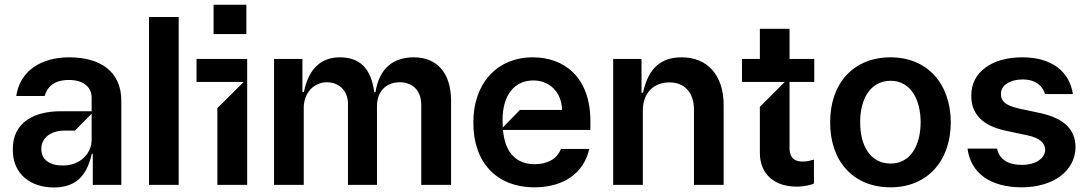

<svg xmlns="http://www.w3.org/2000/svg" viewBox="-20 -801 4715 832"><path d="M212.4 11.4C300.4 11 354 -29.1 377.8 -134.9H382.1V0H505.7V-365.1C505.7 -490.1 415.5 -552.6 280.5 -552.6C158.4 -552.6 66.4 -494.3 50.4 -384.9H173.3C185 -424 212.7 -454.2 279.1 -454.5C342.3 -454.2 376.8 -423.3 377.1 -377.8V-318.9H242.2C135.3 -318.9 34.4 -275.9 35.5 -153.4C34.4 -45.8 113.3 11 212.4 11.4ZM251.4 -83.8C197.1 -83.5 158.7 -108 159.1 -155.5C158.7 -206 203.5 -235.1 258.5 -235.1H304.7L377.1 -308.2V-196C376.8 -134.9 327.8 -83.5 251.4 -83.8Z M625.7 -727.3V0H754.3V-727.3Z M1047.6 -653.4V-780.5H905.5V-653.4ZM1051.1 0V-545.5H831.7V-446H1036.2L921.9 -332.4V0Z M1296.2 0V-331.7C1295.5 -398.8 1340.2 -444.2 1396.3 -444.6C1449.9 -444.2 1487.2 -407.7 1487.9 -351.6V0H1613.6V-340.2C1613.3 -401.6 1649.5 -444.2 1712.4 -444.6C1763.8 -444.2 1805 -413.7 1805.4 -346.6V0H1934.7V-366.5C1933.6 -487.9 1871.4 -552.6 1773.4 -552.6C1687.9 -552.6 1623.9 -508.9 1607.2 -402H1601.6C1588.4 -506 1537.3 -552.6 1453.1 -552.6C1377.1 -552.6 1318.9 -510.7 1296.9 -402H1290.5V-545.5H1167.6V0Z M2538.4 -277C2538 -468.4 2422.9 -552.6 2289.1 -552.6C2132.5 -552.6 2030.5 -437.9 2031.2 -269.9C2030.5 -98.4 2131 10.7 2296.2 10.7C2422.6 10.7 2509.9 -51.1 2533.4 -155.5H2410.5C2394.9 -113.3 2352.6 -89.5 2297.6 -89.5C2221.2 -89.5 2169.4 -133.2 2159.4 -237.9H2538.4ZM2158.7 -248.2C2158 -258.2 2157.7 -268.5 2157.7 -279.1C2157.3 -390.3 2210.2 -452.4 2291.2 -452.4C2364.3 -452.4 2414.1 -398.4 2415.5 -324.6H2233Z M2765.6 -319.6C2764.9 -398.4 2812.5 -443.9 2880.7 -443.9C2946.7 -443.9 2986.5 -400.2 2987.2 -327.4V0H3115.8V-347.3C3115.1 -478 3043 -552.6 2934.7 -552.6C2845.5 -552.6 2790.1 -507.8 2766.3 -399.1H2759.9V-545.5H2637.1V0H2765.6Z M3508.5 -446V-545.5H3401.3V-676.1H3272.7V-545.5H3195.3V-446H3380.7L3272.7 -338.1V-142.8C3271.3 -40.1 3342.7 7.5 3431.8 7.8C3469.1 7.5 3496.4 -0.7 3507.1 -5.7V-109.4C3491.8 -105.1 3476.9 -100.9 3459.5 -100.9C3426.5 -100.9 3400.6 -112.2 3401.3 -164.1V-446Z M3838.8 10.7C3997.5 10.7 4099.4 -101.9 4100.1 -270.6C4099.4 -439.6 3997.5 -552.6 3838.8 -552.6C3678.3 -552.6 3576.7 -439.6 3577.4 -270.6C3576.7 -101.9 3678.3 10.7 3838.8 10.7ZM3839.5 -92.3C3750.4 -92.3 3707 -171.2 3707.4 -271.3C3707 -370.7 3750.4 -450.6 3839.5 -451C3925.8 -450.6 3969.1 -370.7 3969.5 -271.3C3969.1 -171.2 3925.8 -92.3 3839.5 -92.3Z M4407.7 10.7C4543.7 10.7 4639.9 -60 4640.6 -163.4C4639.9 -241.1 4589.8 -288.7 4487.2 -311.1L4394.2 -331C4338.4 -343.4 4316.4 -362.6 4317.5 -394.2C4316.4 -431.1 4357.2 -456.7 4411.2 -456.7C4469.1 -456.7 4498.9 -427.2 4508.5 -393.5H4629.3C4614 -491.5 4538 -552.6 4409.8 -552.6C4277.7 -552.6 4188.2 -487.9 4188.9 -387.1C4188.2 -307.5 4237.2 -255 4342.3 -233.7L4435.4 -213.8C4485.1 -202.8 4508.2 -182.5 4509.2 -152C4508.2 -114.3 4468 -86.3 4407.7 -86.6C4348.7 -86.3 4310.7 -109.7 4300.4 -157H4172.6C4186.8 -49 4273.4 10.7 4407.7 10.7Z"/></svg>

Font: Riot Sans 2.0
Style: Bold
Weight: 600
Designer: Rasmus Andersson
Foundry: rsms
Version: Version 3.006;hotconv 1.0.109;makeotfexe 2.5.65596